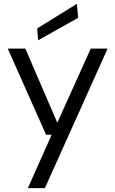

<svg xmlns="http://www.w3.org/2000/svg" viewBox="-20 -752 596 992"><path d="M124 220 247 -56H218L20 -501H111L276 -118L449 -501H536L212 220ZM177 -544 172 -605 377 -732 384 -660Z"/></svg>

Font: DVN - DM Sans
Style: Regular
Weight: 400
Designer: Colophon Foundry, Jonny Pinhorn
Foundry: Colophon Foundry
Version: Version 4.004;gftools[0.9.30]